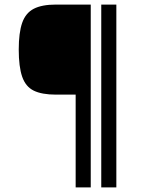

<svg xmlns="http://www.w3.org/2000/svg" viewBox="-20 -820 640 840"><path d="M311 0V-406H225Q163 -406 127.5 -423.5Q92 -441 77 -484.5Q62 -528 62 -603Q62 -677 77 -720Q92 -763 127.5 -781.5Q163 -800 225 -800H377V0ZM423 0V-800H489V0Z"/></svg>

Font: Victor Mono Thin Light
Style: Regular
Weight: 300
Monospace: yes
Version: Version 1.561;gftools[0.9.30]